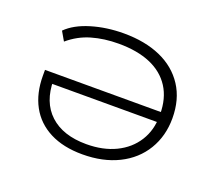

<svg xmlns="http://www.w3.org/2000/svg" viewBox="-91 -621 858 755"><g transform="rotate(20 337.5 -243.5)"><path d="M317 8Q237 8 180.5 -21Q124 -50 95 -103.5Q66 -157 66 -230V-254H571V-212H88L111 -228Q111 -136 165.5 -85.5Q220 -35 318 -35Q388 -35 440.5 -60.5Q493 -86 522 -132Q551 -178 551 -238V-245Q551 -311 521.5 -357Q492 -403 437 -426.5Q382 -450 304 -450Q243 -450 191.5 -435Q140 -420 98 -384L76 -422Q111 -457 174 -476Q237 -495 309 -495Q398 -495 463.5 -466Q529 -437 565.5 -381Q602 -325 602 -246Q602 -172 567 -114Q532 -56 467.5 -24Q403 8 317 8Z"/></g></svg>

Font: Nunito Sans 10pt Expanded ExtraLight
Style: Regular
Weight: 250
Width: 7
Designer: Vernon Adams
Foundry: Vernon Adams
Version: Version 3.101;gftools[0.9.27]